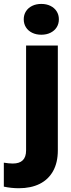

<svg xmlns="http://www.w3.org/2000/svg" viewBox="-77 -765 368 998"><path d="M137.7 -744.6Q164.6 -744.6 185.3 -734.4Q206.1 -724.1 217.5 -706.1Q229 -688 229 -664.6Q229 -641.1 217.5 -623Q206.1 -605 185.3 -594.7Q164.6 -584.5 137.7 -584.5Q110.8 -584.5 90.1 -594.7Q69.3 -605 57.9 -623Q46.4 -641.1 46.4 -664.6Q46.4 -688 57.9 -706.1Q69.3 -724.1 90.1 -734.4Q110.8 -744.6 137.7 -744.6ZM58.6 -528.3H223.6V17.1Q223.6 79.6 199.2 123.8Q174.8 168 129.4 190.7Q84 213.4 21 213.4Q-18.6 213.4 -57.1 205.1V80.6Q-29.8 85 -10.3 85Q58.6 85 58.6 17.1Z"/></svg>

Font: Mardoto Black
Style: Regular
Weight: 900
Designer: Christian Robertson, Vahan Hovhannisyan
Foundry: Google
Version: Version 1.000